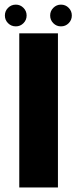

<svg xmlns="http://www.w3.org/2000/svg" viewBox="-20 -821 350 841"><path d="M64.4 0H233.8V-675H64.4ZM49.4 -705.5Q68.8 -705.5 82.7 -719.4Q96.6 -733.3 96.6 -753Q96.6 -772.8 82.7 -786.7Q68.8 -800.7 49.4 -800.7Q29.2 -800.7 15.3 -786.7Q1.4 -772.8 1.4 -753Q1.4 -733.3 15.3 -719.4Q29.2 -705.5 49.4 -705.5ZM246.9 -705.5Q267.1 -705.5 280.8 -719.4Q294.6 -733.3 294.6 -753Q294.6 -772.8 280.8 -786.7Q267.1 -800.7 246.9 -800.7Q227.6 -800.7 213.6 -786.7Q199.7 -772.8 199.7 -753Q199.7 -733.3 213.5 -719.4Q227.2 -705.5 246.9 -705.5Z"/></svg>

Font: Anybody Thin
Style: Regular
Weight: 100
Designer: Tyler Finck
Foundry: Etcetera Type Company
Version: Version 1.114;gftools[0.9.25]